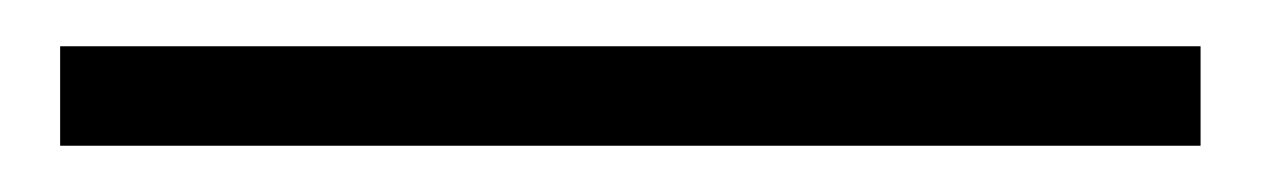

<svg xmlns="http://www.w3.org/2000/svg" viewBox="-20 -20 545 83"><path d="M6 0H499V43H6Z"/></svg>

Font: Muli Light
Style: Regular
Weight: 300
Designer: Vernon Adams
Foundry: Vernon Adams
Version: Version 2.100